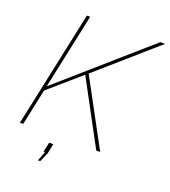

<svg xmlns="http://www.w3.org/2000/svg" viewBox="-156 -822 972 1101"><g transform="rotate(20 330.5 -271.5)"><path d="M184 -709H204L106 -249L632 -710H661L307 -400L523 0H499L291 -387L100 -221L53 0H33ZM204 167 226 109H217L230 50H255L243 109L218 167Z"/></g></svg>

Font: Raleway Thin Thin
Style: Italic
Weight: 250
Italic angle: -12°
Version: Version 4.026